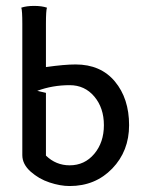

<svg xmlns="http://www.w3.org/2000/svg" viewBox="-20 -622 485 647"><path d="M55.2 -99.1V-542Q55.2 -585.9 51.8 -596.2Q69.3 -602.1 95.2 -602.1Q120.6 -602.1 138.2 -596.2Q134.8 -585.9 134.8 -542V-396Q197.3 -404.8 234.9 -404.8Q319.3 -404.8 367.2 -347.4Q415 -290 415 -200.2Q415 -112.8 358.2 -54Q301.3 4.9 214.8 4.9Q183.1 4.9 147 -7.1Q110.8 -19 83 -43.9Q55.2 -68.8 55.2 -99.1ZM134.8 -97.7Q168.5 -64.9 214.8 -64.9Q265.1 -64.9 297.6 -103.5Q330.1 -142.1 330.1 -200.2Q330.1 -258.3 297.9 -296.6Q265.6 -335 214.8 -335Q156.7 -335 105.5 -315.9L134.8 -309.1Z"/></svg>

Font: Nikodecs
Style: Medium
Weight: 500
Version: Version 0.29